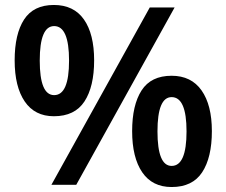

<svg xmlns="http://www.w3.org/2000/svg" viewBox="-20 -744 911 773"><path d="M197 -724Q277 -724 318 -665.5Q359 -607 359 -501Q359 -395 320 -335.5Q281 -276 197 -276Q120 -276 79.5 -335.5Q39 -395 39 -501Q39 -607 77 -665.5Q115 -724 197 -724ZM683 -714 287 0H187L583 -714ZM198 -639Q140 -639 140 -500Q140 -361 198 -361Q258 -361 258 -500Q258 -639 198 -639ZM671 -439Q750 -439 791.5 -380Q833 -321 833 -216Q833 -110 794 -50.5Q755 9 671 9Q593 9 552.5 -50.5Q512 -110 512 -216Q512 -321 550 -380Q588 -439 671 -439ZM671 -353Q614 -353 614 -215Q614 -76 671 -76Q731 -76 731 -215Q731 -353 671 -353Z"/></svg>

Font: Noto Sans New Tai Lue Semibold
Style: Regular
Weight: 400
Designer: Monotype Design Team
Foundry: Monotype Imaging Inc.
Version: Version 2.004; ttfautohint (v1.8.4.7-5d5b)